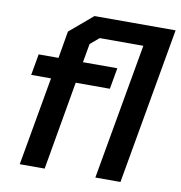

<svg xmlns="http://www.w3.org/2000/svg" viewBox="-80 -784 808 858"><g transform="rotate(10 324.0 -355.0)"><path d="M523 0H409L518 -617H320L280 -583L265 -498H421L404 -402H249L179 0H66L137 -402H47L64 -498H154L175 -621L280 -710H648Z"/></g></svg>

Font: Chakra Petch SemiBold
Style: Italic
Weight: 600
Italic angle: -10°
Designer: Katatrad Aksorn Co.,Ltd.
Foundry: Cadson Demak Co.,Ltd.
Version: Version 1.000; ttfautohint (v1.6)